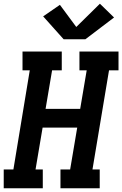

<svg xmlns="http://www.w3.org/2000/svg" viewBox="-24 -1012 657 1032"><path d="M-4 0V-101H48L136 -634H97V-735H308V-634H256L221 -427H407L442 -634H403V-735H613V-634H562L473 -101H512V0H301V-101H353L391 -326H205L167 -101H206V0ZM435 -801H318L208 -924L298 -986L386 -867L513 -992L589 -918Z"/></svg>

Font: Iosevka Slab Extended
Style: Bold Italic
Weight: 700
Width: 7
Italic angle: -9°
Monospace: yes
Designer: Belleve Invis
Foundry: Belleve Invis
Version: Version 11.1.0; ttfautohint (v1.8.3)